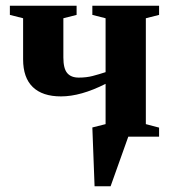

<svg xmlns="http://www.w3.org/2000/svg" viewBox="-20 -479 604 673"><path d="M429.7 0 367.7 173.8H311.5L303.7 -32.2L350.1 -43.9V-185.1Q263.2 -141.1 193.8 -141.1Q128.9 -141.1 95 -173.8Q61 -206.5 61 -271V-415L14.6 -426.8V-459H248.5V-426.8L202.1 -415V-277.3Q202.1 -238.8 215.6 -222.9Q229 -207 255.9 -207Q282.7 -207 304.4 -212.6Q326.2 -218.3 350.1 -226.1V-415L303.7 -426.8V-459H537.6V-426.8L491.2 -415V-43.9L537.6 -31.7V0Z"/></svg>

Font: Tinos
Style: Bold
Weight: 700
Designer: Steve Matteson
Foundry: Monotype Imaging Inc.
Version: Version 1.23